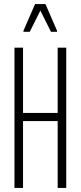

<svg xmlns="http://www.w3.org/2000/svg" viewBox="-20 -922 395 942"><path d="M51 0V-688H93V-368H263V-688H305V0H263V-328H93V0ZM95 -766V-771L152 -902H203L260 -771V-766H230L178 -870L126 -766Z"/></svg>

Font: Saira Ultra Condensed ExLight
Style: Regular
Weight: 200
Width: 1
Designer: Hector Gatti with collaboration of the Omnibus-Type team
Foundry: Omnibus-Type
Version: Version 1.001; ttfautohint (v1.8)